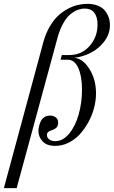

<svg xmlns="http://www.w3.org/2000/svg" viewBox="-61 -740 587 990"><path d="M24.9 230H-41L163.1 -524.9Q174.8 -567.4 194.6 -601.6Q214.4 -635.7 237.3 -657.5Q260.3 -679.2 287.1 -693.6Q314 -708 339.1 -714.1Q364.3 -720.2 389.2 -720.2Q420.4 -720.2 443.8 -710.7Q467.3 -701.2 480.2 -684.8Q493.2 -668.5 499.5 -649.9Q505.9 -631.3 505.9 -610.8Q505.9 -565.9 478 -528.1Q450.2 -490.2 408.4 -468.5Q366.7 -446.8 320.8 -441.9Q365.2 -439.5 399.7 -385Q434.1 -330.6 434.1 -258.8Q434.1 -222.2 424.1 -183.8Q414.1 -145.5 395 -110.6Q376 -75.7 350.8 -48.1Q325.7 -20.5 292.7 -4.2Q259.8 12.2 224.1 12.2Q180.2 12.2 158.7 -11Q137.2 -34.2 137.2 -64.9Q137.2 -75.7 139.9 -87.6Q142.6 -99.6 148.4 -113Q154.3 -126.5 167 -135.3Q179.7 -144 196.8 -144Q213.9 -144 226.3 -135Q238.8 -126 238.8 -106.9Q238.8 -89.4 228.8 -80.8Q218.8 -72.3 199.2 -65.9Q189.9 -62.5 185.5 -57.9Q181.2 -53.2 181.2 -43.9Q181.2 -28.8 193.6 -20.5Q206.1 -12.2 224.1 -12.2Q263.7 -12.2 295.9 -51.3Q328.1 -90.3 345 -150.9Q361.8 -211.4 361.8 -277.8Q361.8 -346.2 342.8 -389.2Q323.7 -432.1 288.1 -432.1H251L257.8 -456.1H295.9Q359.4 -456.1 400.6 -502.4Q441.9 -548.8 441.9 -613.8Q441.9 -651.9 425.5 -673.8Q409.2 -695.8 376 -695.8Q358.4 -695.8 340.8 -689.5Q323.2 -683.1 304 -668.2Q284.7 -653.3 267.3 -623.8Q250 -594.2 237.8 -553.2Z"/></svg>

Font: Flanker Steampunk
Style: Italic
Weight: 400
Italic angle: -12°
Designer: Alexey Kryukov, Leonardo Di Lena
Foundry: Alexey Kryukov, Leonardo Di Lena
Version: 1.210